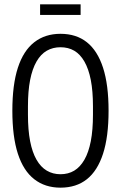

<svg xmlns="http://www.w3.org/2000/svg" viewBox="-20 -854 558 886"><path d="M259 12Q188 12 138 -27Q88 -66 62.5 -144.5Q37 -223 37 -343Q37 -463 62.5 -541.5Q88 -620 138 -659Q188 -698 259 -698Q332 -698 381 -659Q430 -620 455.5 -541.5Q481 -463 481 -343Q481 -223 455.5 -144.5Q430 -66 381 -27Q332 12 259 12ZM259 -50Q295 -50 322.5 -66.5Q350 -83 369.5 -117Q389 -151 399 -202.5Q409 -254 409 -325V-363Q409 -434 399 -485Q389 -536 369.5 -570Q350 -604 322.5 -620Q295 -636 259 -636Q224 -636 196 -620Q168 -604 148.5 -570Q129 -536 119 -485Q109 -434 109 -363V-325Q109 -254 119 -202.5Q129 -151 148.5 -117Q168 -83 196 -66.5Q224 -50 259 -50ZM165 -785V-834H352V-785Z"/></svg>

Font: Archivo ExtraCondensed Light
Style: Regular
Weight: 300
Width: 2
Designer: Hector Gatti
Foundry: Omnibus-Type
Version: Version 2.001